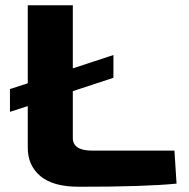

<svg xmlns="http://www.w3.org/2000/svg" viewBox="-20 -710 723 733"><path d="M646 -135 654 -9Q535 3 281 3Q183 3 134.5 -37.5Q86 -78 86 -146V-305L18 -283V-370L86 -392V-690H258V-449L413 -500V-413L258 -362V-183Q258 -135 332 -135Z"/></svg>

Font: Exo 2 Expanded
Style: Bold
Weight: 700
Width: 7
Designer: Natanael Gama
Version: Version 1.001;PS 001.001;hotconv 1.0.70;makeotf.lib2.5.58329